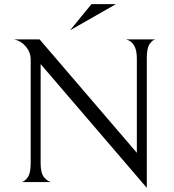

<svg xmlns="http://www.w3.org/2000/svg" viewBox="-20 -878 840 926"><path d="M688 -597V28L176 -569V-90Q176 -42 193 -22.5Q210 -3 226 0H85Q99 -3 113.5 -22.5Q128 -42 128 -91V-591Q128 -625 105 -653Q82 -681 47 -688H171L640 -141V-597Q640 -674 588 -688H729Q715 -685 701.5 -665.5Q688 -646 688 -597ZM421 -858H539L318 -732Z"/></svg>

Font: BellefairVN
Style: Regular
Weight: 400
Designer: Nick Shinn, Liron Lavi Turkenic
Foundry: Shinntype
Version: Version 1.003